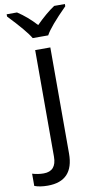

<svg xmlns="http://www.w3.org/2000/svg" viewBox="-173 -812 569 1098"><g transform="rotate(-10 111.5 -263.0)"><path d="M73 -606Q48 -650 -50 -753V-766H10Q67 -729 117 -674Q176 -733 226 -766H288V-753Q188 -653 163 -606ZM12 240Q-34 240 -65 228V157Q-32 167 1 167Q75 167 75 83V-536H163V80Q163 240 12 240Z"/></g></svg>

Font: Advent Sans Logo
Style: Regular
Weight: 400
Designer: Types & Symbols
Foundry: Types & Symbols
Version: Version 1.002